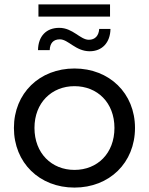

<svg xmlns="http://www.w3.org/2000/svg" viewBox="-20 -844 674 869"><path d="M317 5C475 5 591 -107 591 -265C591 -422 475 -534 317 -534C159 -534 43 -422 43 -265C43 -107 159 5 317 5ZM317 -75C214 -75 136 -150 136 -265C136 -379 214 -454 317 -454C421 -454 498 -379 498 -265C498 -150 421 -75 317 -75ZM386 -612C442 -612 479 -651 480 -713H429C427 -683 411 -664 382 -664C343 -664 310 -718 248 -718C190 -718 153 -681 152 -617H205C206 -648 221 -666 251 -666C289 -666 322 -612 386 -612ZM478 -769V-824H154V-769Z"/></svg>

Font: Montserrat-Alt1 Med
Style: Regular
Weight: 500
Designer: Differentunic
Foundry: Differentunic
Version: Version 7.222